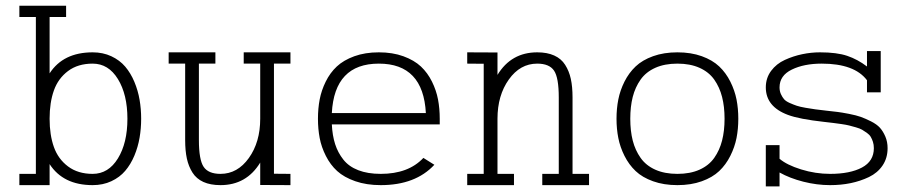

<svg xmlns="http://www.w3.org/2000/svg" viewBox="-20 -662 3222 682"><path d="M48.8 -4.4V-44.4H107.4V-601.6H48.8V-641.6H214.8V-601.6H156.2V-401.4Q204.6 -476.1 309.1 -476.1Q345.7 -476.1 375.5 -462.2Q405.3 -448.2 424.8 -425.3Q444.3 -402.3 457.3 -371.3Q470.2 -340.3 475.8 -307.6Q481.4 -274.9 481.4 -240.2Q481.4 -205.6 475.8 -172.9Q470.2 -140.1 457.3 -109.1Q444.3 -78.1 424.8 -55.2Q405.3 -32.2 375.5 -18.3Q345.7 -4.4 309.1 -4.4Q204.6 -4.4 156.2 -79.1V-4.4ZM309.1 -44.4Q365.2 -44.4 398.9 -99.4Q432.6 -154.3 432.6 -240.2Q432.6 -326.2 398.9 -381.1Q365.2 -436 309.1 -436Q256.8 -436 221.7 -409.7Q186.5 -383.3 171.4 -340.6Q156.2 -297.9 156.2 -240.2Q156.2 -182.6 171.4 -139.9Q186.5 -97.2 221.7 -70.8Q256.8 -44.4 309.1 -44.4Z M1011.7 -476.1V-436H953.1V-44.9L1011.7 -44.4V-4.4L904.3 -4.9V-84.5Q855.5 -4.4 763.2 -4.4Q727.5 -4.4 702.6 -15.6Q677.7 -26.9 663.8 -48.8Q649.9 -70.8 643.8 -98.6Q637.7 -126.5 637.7 -164.6V-436H579.1V-476.1H745.1V-436H686.5V-164.6Q686.5 -94.2 703.4 -69.3Q720.2 -44.4 763.2 -44.4Q823.7 -44.4 864 -100.8Q904.3 -157.2 904.3 -240.2V-436H845.7V-476.1Z M1158.7 -260.3H1492.7Q1483.4 -436 1325.7 -436Q1168 -436 1158.7 -260.3ZM1158.7 -220.2Q1160.6 -180.7 1170.4 -150.1Q1180.2 -119.6 1199.7 -95Q1219.2 -70.3 1252.7 -57.4Q1286.1 -44.4 1332.5 -44.4Q1430.7 -44.4 1483.9 -101.1L1522.9 -76.7Q1455.6 -4.4 1332.5 -4.4Q1281.7 -4.4 1241.9 -18.3Q1202.1 -32.2 1177.7 -54.4Q1153.3 -76.7 1137.5 -108.2Q1121.6 -139.6 1115.5 -171.9Q1109.4 -204.1 1109.4 -240.2Q1109.4 -276.4 1115.5 -308.6Q1121.6 -340.8 1137 -372.1Q1152.3 -403.3 1176.3 -425.8Q1200.2 -448.2 1238.5 -462.2Q1276.9 -476.1 1325.7 -476.1Q1374.5 -476.1 1412.8 -462.2Q1451.2 -448.2 1475.1 -425.8Q1499 -403.3 1514.4 -372.1Q1529.8 -340.8 1535.9 -308.6Q1542 -276.4 1542 -240.2V-220.2Z M1639.6 -4.4V-44.4H1698.2V-435.5L1639.6 -436V-476.1L1747.1 -475.6V-396Q1795.9 -476.1 1888.2 -476.1Q1923.8 -476.1 1948.7 -464.8Q1973.6 -453.6 1987.5 -431.6Q2001.5 -409.7 2007.6 -381.8Q2013.7 -354 2013.7 -315.9V-44.4H2072.3V-4.4H1906.2V-44.4H1964.8V-315.9Q1964.8 -386.2 1948 -411.1Q1931.2 -436 1888.2 -436Q1827.6 -436 1787.4 -379.6Q1747.1 -323.2 1747.1 -240.2V-44.4H1805.7V-4.4Z M2596.2 -308.6Q2602.5 -276.4 2602.5 -240.2Q2602.5 -204.1 2596.2 -171.9Q2589.8 -139.6 2574.2 -108.4Q2558.6 -77.1 2534.7 -54.4Q2510.7 -31.7 2472.7 -18.1Q2434.6 -4.4 2386.2 -4.4Q2337.9 -4.4 2299.8 -18.1Q2261.7 -31.7 2237.8 -54.4Q2213.9 -77.1 2198.2 -108.4Q2182.6 -139.6 2176.3 -171.9Q2169.9 -204.1 2169.9 -240.2Q2169.9 -276.4 2176.3 -308.6Q2182.6 -340.8 2198.2 -372.1Q2213.9 -403.3 2237.8 -426Q2261.7 -448.7 2299.8 -462.4Q2337.9 -476.1 2386.2 -476.1Q2434.6 -476.1 2472.7 -462.4Q2510.7 -448.7 2534.7 -426Q2558.6 -403.3 2574.2 -372.1Q2589.8 -340.8 2596.2 -308.6ZM2544.9 -162.8Q2553.7 -197.3 2553.7 -240.2Q2553.7 -283.2 2544.9 -317.6Q2536.1 -352.1 2517.1 -379.2Q2498 -406.2 2464.8 -421.1Q2431.6 -436 2386.2 -436Q2340.8 -436 2307.6 -421.1Q2274.4 -406.2 2255.4 -379.2Q2236.3 -352.1 2227.5 -317.6Q2218.8 -283.2 2218.8 -240.2Q2218.8 -197.3 2227.5 -162.8Q2236.3 -128.4 2255.4 -101.3Q2274.4 -74.2 2307.6 -59.3Q2340.8 -44.4 2386.2 -44.4Q2431.6 -44.4 2464.8 -59.3Q2498 -74.2 2517.1 -101.3Q2536.1 -128.4 2544.9 -162.8Z M3108.4 -334H3059.6V-377Q3015.1 -436 2898.9 -436Q2835.9 -436 2792.5 -414.8Q2749 -393.6 2749 -351.6Q2749 -338.4 2753.9 -327.6Q2758.8 -316.9 2765.1 -309.6Q2771.5 -302.2 2785.4 -296.1Q2799.3 -290 2810.1 -286.4Q2820.8 -282.7 2841.6 -279.1Q2862.3 -275.4 2875.7 -273.7Q2889.2 -272 2914.6 -269Q2940.9 -266.1 2954.8 -264.4Q2968.8 -262.7 2995.4 -257.6Q3022 -252.4 3037.6 -246.8Q3053.2 -241.2 3073.7 -231Q3094.2 -220.7 3105.5 -208.3Q3116.7 -195.8 3124.8 -177Q3132.8 -158.2 3132.8 -135.7Q3132.8 -100.6 3115 -74.2Q3097.2 -47.9 3066.7 -33.2Q3036.1 -18.6 3001.7 -11.5Q2967.3 -4.4 2928.7 -4.4Q2881.3 -4.4 2833.5 -16.6Q2785.6 -28.8 2749 -49.3V0H2700.2V-146.5H2749V-98.1Q2774.4 -76.2 2825.4 -60.3Q2876.5 -44.4 2928.7 -44.4Q2999.5 -44.4 3041.7 -66.9Q3084 -89.4 3084 -135.7Q3084 -147.9 3080.8 -158Q3077.6 -168 3073 -175.8Q3068.4 -183.6 3059.1 -190.2Q3049.8 -196.8 3042.2 -201.2Q3034.7 -205.6 3020.3 -209.7Q3005.9 -213.9 2996.1 -216.3Q2986.3 -218.8 2968.3 -221.4Q2950.2 -224.1 2939.5 -225.3Q2928.7 -226.6 2907.7 -229Q2818.8 -238.8 2778.8 -253.9Q2700.2 -283.2 2700.2 -351.6Q2700.2 -384.8 2719 -410.2Q2737.8 -435.5 2767.8 -449.2Q2797.9 -462.9 2829.6 -469.5Q2861.3 -476.1 2892.6 -476.1Q2952.6 -476.1 2989.5 -463.6Q3026.4 -451.2 3059.6 -425.8V-480.5H3108.4Z"/></svg>

Font: AzarMehrMonospaced
Style: SerifRegular
Weight: 1
Designer: Amin Abedi
Version: Version 1.00